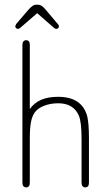

<svg xmlns="http://www.w3.org/2000/svg" viewBox="-20 -803 479 831"><path d="M109 -331V-609Q109 -619 105 -624Q101 -629 93 -629Q86 -629 81.5 -624Q77 -619 77 -609V-12Q77 -2 81.5 3Q86 8 93 8Q101 8 105 3Q109 -2 109 -12V-202Q109 -249 114 -274.5Q119 -300 130 -316Q144 -335 171.5 -345.5Q199 -356 232 -356Q298 -356 321 -303Q333 -276 333 -202V-12Q333 -2 337.5 3Q342 8 349 8Q357 8 361 3Q365 -2 365 -12V-205Q365 -237 363 -261Q361 -285 358 -298Q336 -384 231 -384Q188 -384 158 -371Q128 -358 109 -331ZM141 -746 214 -682Q219 -678 224 -678Q229 -678 232 -681.5Q235 -685 235 -689Q235 -694 231 -698L177 -762Q167 -774 159 -778.5Q151 -783 140 -783Q130 -783 122.5 -778.5Q115 -774 104 -762L50 -699Q49 -696 47.5 -693.5Q46 -691 46 -689Q46 -685 49.5 -681.5Q53 -678 58 -678Q63 -678 67 -682Z"/></svg>

Font: Beiruti ExtraLight
Style: Regular
Weight: 250
Designer: Arlette Boutros
Foundry: Boutros
Version: Version 1.41